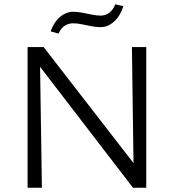

<svg xmlns="http://www.w3.org/2000/svg" viewBox="-20 -878 809 898"><path d="M109 0V-658H166L176 0ZM633 0H602L134 -609L135 -658H184L631 -81ZM664 -658V0H606L597 -658ZM254 -721 217 -731Q226 -758 242 -779Q258 -800 279 -811.5Q300 -823 322 -823Q340 -823 362.5 -819Q385 -815 408 -810Q431 -805 451 -805Q474 -805 492 -819Q510 -833 519 -858L557 -849Q543 -804 514 -777.5Q485 -751 450 -751Q429 -751 406.5 -755.5Q384 -760 362.5 -764.5Q341 -769 322 -769Q300 -769 282 -757Q264 -745 254 -721Z"/></svg>

Font: Ysabeau Office
Style: Regular
Weight: 400
Designer: Christian Thalmann (Catharsis Fonts)
Version: Version 2.001;gftools[0.9.30]; featfreeze: tnum,lnum,ss02